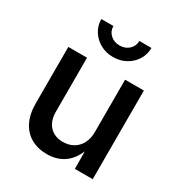

<svg xmlns="http://www.w3.org/2000/svg" viewBox="-179 -890 964 1024"><g transform="rotate(30 303.0 -378.0)"><path d="M256.8 6.8Q200.7 6.8 158.7 -16.8Q116.7 -40.5 93.5 -86.4Q70.3 -132.3 70.3 -198.7V-545.9H185.5V-214.8Q185.5 -157.2 215.6 -124.8Q245.6 -92.3 297.4 -92.3Q333 -92.3 360.6 -107.9Q388.2 -123.5 404.1 -153.1Q419.9 -182.6 419.9 -224.1V-545.9H535.6V0H425.8L424.8 -134.3H435.1Q411.1 -61 365.7 -27.1Q320.3 6.8 256.8 6.8ZM302.7 -618.2Q259.3 -618.2 224.6 -637.5Q189.9 -656.7 169.2 -689.7Q148.4 -722.7 148.4 -762.7H222.7Q222.7 -731 245.4 -710Q268.1 -689 302.7 -689Q336.9 -689 359.6 -710Q382.3 -731 382.3 -762.7H457Q457 -722.7 436.5 -689.7Q416 -656.7 381.1 -637.5Q346.2 -618.2 302.7 -618.2Z"/></g></svg>

Font: Inter
Style: 540
Weight: 540
Designer: Rasmus Andersson
Foundry: rsms
Version: Version 4.001;git-66647c0bb